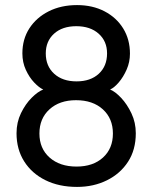

<svg xmlns="http://www.w3.org/2000/svg" viewBox="-20 -720 599 755"><path d="M283 15Q212 15 158.5 -11.5Q105 -38 75 -85.5Q45 -133 45 -196Q45 -239 62.5 -275Q80 -311 104.5 -335.5Q129 -360 150 -368Q134 -375 114.5 -395.5Q95 -416 81.5 -445.5Q68 -475 68 -510Q68 -566 95.5 -608.5Q123 -651 171.5 -675.5Q220 -700 283 -700Q344 -700 391 -675.5Q438 -651 464.5 -608Q491 -565 491 -509Q491 -476 478 -446.5Q465 -417 447 -396Q429 -375 413 -368Q433 -360 456.5 -335Q480 -310 497 -274Q514 -238 514 -196Q514 -131 483.5 -84Q453 -37 400.5 -11Q348 15 283 15ZM281 -400Q336 -400 368.5 -430Q401 -460 401 -510Q401 -558 368 -587.5Q335 -617 280 -617Q225 -617 192.5 -587.5Q160 -558 160 -510Q160 -460 193 -430Q226 -400 281 -400ZM281 -65Q346 -65 385 -100.5Q424 -136 424 -195Q424 -254 384.5 -290Q345 -326 279 -326Q214 -326 174.5 -290Q135 -254 135 -195Q135 -136 175 -100.5Q215 -65 281 -65Z"/></svg>

Font: Fredoka
Style: Regular
Weight: 400
Designer: Ben Nathan
Foundry: Milena B. Brandão, Ben Nathan
Version: Version 2.001